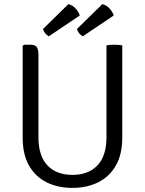

<svg xmlns="http://www.w3.org/2000/svg" viewBox="-20 -904 706 936"><path d="M576 -233Q576 -151.5 544.8 -97Q513.5 -42.5 458.5 -15.2Q403.5 12 332.5 12Q262 12 207.2 -15.2Q152.5 -42.5 121.5 -97Q90.5 -151.5 90.5 -233V-680L96.5 -686H127.5Q152.5 -686 160 -673.5Q167.5 -661 167.5 -636.5V-234Q167.5 -144.5 211 -98Q254.5 -51.5 333 -51.5Q411.5 -51.5 455.2 -98Q499 -144.5 499 -234V-683Q506.5 -684.5 516.5 -685.2Q526.5 -686 536.5 -686Q547 -686 557.2 -685.2Q567.5 -684.5 576 -683ZM479 -884Q499.5 -878.5 514 -862.8Q528.5 -847 534.5 -828.5L383.5 -727Q372.5 -733 365.2 -742.5Q358 -752 355 -762.5ZM313.5 -884Q334 -878.5 348.5 -862.8Q363 -847 369 -828.5L218 -727Q207 -733 199.8 -742.5Q192.5 -752 189.5 -762.5Z"/></svg>

Font: Signika
Style: Regular
Weight: 300
Designer: Anna Giedry
Foundry: Anna Giedry
Version: Version 2.000